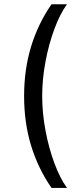

<svg xmlns="http://www.w3.org/2000/svg" viewBox="-20 -760 380 924"><path d="M227.9 -739.6H302.5Q269.3 -694.4 242.1 -621.4Q214.8 -548.3 198.9 -463.2Q183 -378.1 183 -297.7Q183 -217.2 198.9 -132.1Q214.8 -47 242.1 26.1Q269.3 99.1 302.5 144.3H227.9Q163 50.4 129.5 -59.6Q96 -169.5 96 -297.7Q96 -425.8 129.5 -535.7Q163 -645.7 227.9 -739.6Z"/></svg>

Font: Pretendard Variable
Style: Regular
Weight: 400
Designer: Base glyphs from Inter by Rasmus Andersson; Hangul glyphs from Noto Sans CJK(Source Han Sans) by Jang Soo-young and Kang
Foundry: Kil Hyung-jin
Version: Version 1.100;FEAKit 1.0